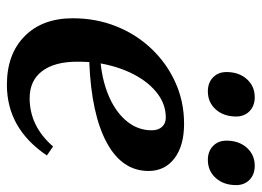

<svg xmlns="http://www.w3.org/2000/svg" viewBox="-121 -625 759 557"><g transform="rotate(90 258.5 -346.5)"><path d="M226 13Q137 13 85 -38.5Q33 -90 33 -178Q33 -246 56.5 -304.5Q80 -363 122 -407Q164 -451 219.5 -476Q275 -501 339 -501Q403 -501 439.5 -473Q476 -445 476 -398Q476 -321 393.5 -276.5Q311 -232 160 -226Q159 -209 159 -191Q159 -125 186.5 -89Q214 -53 265 -53Q346 -53 405 -121L431 -103Q353 13 226 13ZM321 -448Q283 -448 251 -423.5Q219 -399 196.5 -356.5Q174 -314 164 -259Q220 -265 264 -285Q308 -305 333 -336.5Q358 -368 358 -407Q358 -426 348 -437Q338 -448 321 -448ZM444 -570Q419 -570 403.5 -585Q388 -600 388 -624Q388 -660 408.5 -683Q429 -706 461 -706Q486 -706 501.5 -691Q517 -676 517 -652Q517 -616 496.5 -593Q476 -570 444 -570ZM245 -570Q220 -570 204.5 -585Q189 -600 189 -624Q189 -660 209.5 -683Q230 -706 262 -706Q287 -706 302.5 -691Q318 -676 318 -652Q318 -616 297.5 -593Q277 -570 245 -570Z"/></g></svg>

Font: Platypi Medium
Style: Italic
Weight: 500
Italic angle: -13°
Designer: David Sargent
Foundry: Bolt Cutter Type
Version: Version 1.200; ttfautohint (v1.8.4.7-5d5b)